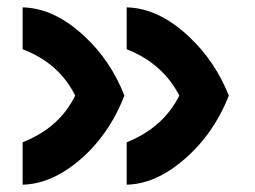

<svg xmlns="http://www.w3.org/2000/svg" viewBox="-20 -507 698 526"><path d="M42 -1V-117.2Q143.1 -157.2 186 -245.1Q142.1 -334 42 -372.1V-486.8Q128.9 -484.9 211.9 -407.2Q283.7 -340.3 320.8 -245.1Q277.8 -134.3 192.9 -64Q118.2 -2.9 42 -1ZM327.1 -1V-117.2Q427.2 -157.2 471.2 -245.1Q426.3 -333 327.1 -372.1V-486.8Q414.1 -484.9 497.1 -407.2Q568.8 -340.3 606.9 -245.1Q563 -134.3 477.1 -64Q403.3 -2.9 327.1 -1Z"/></svg>

Font: Tajawal
Style: Bold
Weight: 700
Designer: Boutros Fonts
Foundry: Created by Boutros International 2017
Version: Version 1.700